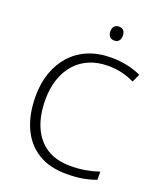

<svg xmlns="http://www.w3.org/2000/svg" viewBox="-164 -1015 952 1130"><g transform="rotate(20 311.5 -450.5)"><path d="M404 -672Q338 -672 285.5 -649.5Q233 -627 197 -585.5Q161 -544 142 -486.5Q123 -429 123 -359Q123 -263 153.5 -191.5Q184 -120 244 -81Q304 -42 394 -42Q447 -42 490.5 -50Q534 -58 572 -71V-20Q535 -6 491 2Q447 10 388 10Q280 10 207.5 -36Q135 -82 98.5 -165Q62 -248 62 -359Q62 -439 85 -505.5Q108 -572 152 -621Q196 -670 259.5 -697Q323 -724 405 -724Q457 -724 504.5 -714Q552 -704 592 -685L569 -634Q531 -653 490 -662.5Q449 -672 404 -672ZM384 -911Q403 -911 413 -899.5Q423 -888 423 -868Q423 -847 413 -835.5Q403 -824 384 -824Q365 -824 355 -835.5Q345 -847 345 -868Q345 -888 355 -899.5Q365 -911 384 -911Z"/></g></svg>

Font: Noto Sans Devanagari Light
Style: Regular
Weight: 300
Version: Version 2.003